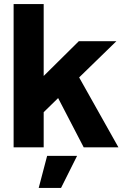

<svg xmlns="http://www.w3.org/2000/svg" viewBox="-20 -725 612 945"><path d="M159.3 -138V-351.1H195L367.9 -522.2H552.8L328.2 -303.7L311.4 -286.5ZM47 0V-705H195V0ZM391.9 0 238.2 -296 324.7 -423.7 562.8 0ZM170.5 200 212 42H359.4L280.4 200Z"/></svg>

Font: TikTok Sans Light
Style: Regular
Weight: 300
Version: Version 4.000